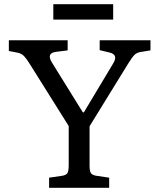

<svg xmlns="http://www.w3.org/2000/svg" viewBox="-20 -891 756 911"><path d="M213 0V-48L275 -57Q294 -60 300 -70Q306 -80 306 -108V-293L119 -591Q106 -612 94 -625Q82 -638 59 -642L22 -649V-700H301V-652L246 -645Q199 -639 226 -595L373 -358H378L517 -590Q543 -632 499 -642L453 -653V-700H694V-652L645 -644Q629 -641 618.5 -631Q608 -621 588 -589L405 -292V-104Q405 -79 411.5 -69.5Q418 -60 437 -57L498 -48V0ZM233 -798V-871H517V-798Z"/></svg>

Font: Literata 12pt
Style: Regular
Weight: 400
Designer: Latin by Veronika Burian and Jose Scaglione. Greek by Irene Vlachou. Cyrillic by Vera Evstafieva.
Foundry: TypeTogether
Version: Version 3.002